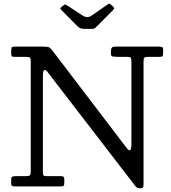

<svg xmlns="http://www.w3.org/2000/svg" viewBox="-20 -1000 915 1030"><path d="M117 -695C128.7 -695 136.2 -693.8 139.8 -691.5C143.2 -689.2 145 -682.2 145 -670.5V-80.5C145 -69.2 143.3 -62.1 140 -59.2C136.7 -56.4 129.2 -55 117.5 -55H63C55.3 -55 49.6 -54.1 45.8 -52.2C41.9 -50.4 40 -45.2 40 -36.5V-18.5C40 -10.2 41.3 -5 44 -3C46.7 -1 52.3 0 61 0H304C312.3 0 317.9 -1.1 320.8 -3.2C323.6 -5.4 325 -10.8 325 -19.5V-34.5C325 -41.8 324.1 -47.1 322.2 -50.2C320.4 -53.4 315.7 -55 308 -55H232C222.3 -55 216.2 -56.2 213.8 -58.8C211.2 -61.2 210 -67.2 210 -76.5V-583.5C210 -608.2 212.5 -621.6 217.5 -623.8C222.5 -625.9 228.7 -622.2 236 -612.5L705.5 -2.5C708.8 1.8 712.3 5 716 7C719.7 9 725.3 10 733 10H736C742.7 10 746.7 7.8 748 3.2C749.3 -1.2 750 -6.5 750 -12.5V-669.5C750 -680.5 751.4 -687.5 754.2 -690.5C757.1 -693.5 763.7 -695 774 -695H837C845.7 -695 850.8 -696.6 852.5 -699.8C854.2 -702.9 855 -708.7 855 -717V-735.5C855 -742.8 852.4 -747.1 847.2 -748.2C842.1 -749.4 836.3 -750 830 -750H599C588.7 -750 582.1 -747.8 579.2 -743.2C576.4 -738.8 575 -731.5 575 -721.5V-710.5C575 -702.2 579 -697.5 587 -696.5C595 -695.5 602.7 -695 610 -695H659C669.7 -695 676.7 -693.8 680 -691.5C683.3 -689.2 685 -682.5 685 -671.5V-228.5C685 -208.5 682.7 -197.2 678 -194.8C673.3 -192.2 667.7 -195.3 661 -204L266 -722.5C258.3 -732.8 251.9 -740 246.8 -744C241.6 -748 229.3 -750 210 -750H58C49.3 -750 44.2 -748.4 42.5 -745.2C40.8 -742.1 40 -736.2 40 -727.5V-712.5C40 -705.8 41 -701.2 43 -698.8C45 -696.2 49.7 -695 57 -695ZM394 -860.5C398.7 -855.8 403.8 -852.1 409.2 -849.2C414.8 -846.4 422.7 -845 433 -845H473C481 -845 486.2 -846.1 488.8 -848.2C491.2 -850.4 494.3 -853.3 498 -857L586.5 -946C591.2 -950.7 593.1 -954.3 592.2 -957C591.4 -959.7 588.7 -963.2 584 -967.5L579 -971.5C574.7 -976.2 571.2 -979 568.8 -980C566.2 -981 562.3 -979.7 557 -976L474 -918C464.3 -911.3 455.6 -908.1 447.8 -908.2C439.9 -908.4 431 -911.7 421 -918L343 -969C337.3 -972.7 333.2 -974.8 330.8 -975.5C328.2 -976.2 324.3 -974.3 319 -970L310 -963C305.3 -959.3 303.4 -956.2 304.2 -953.8C305.1 -951.2 307.7 -947.8 312 -943.5Z"/></svg>

Font: Besley*
Style: Regular
Weight: 400
Designer: Owen Earl
Foundry: indestructible type*
Version: Version 3.000; ttfautohint (v1.8.3)